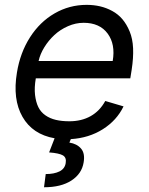

<svg xmlns="http://www.w3.org/2000/svg" viewBox="-20 -573 624 806"><path d="M277.3 11 271.3 25.6Q302.9 30.5 320.3 50.8Q337.7 71 331 109.4Q323.2 156.6 279.8 184.8Q236.5 213.1 164.8 213.1L171.9 157.7Q207 157.7 229.4 146.7Q251.8 135.7 255.7 112.2Q259.9 88.8 244.3 79.4Q228.7 70 186.1 66.8L209.2 7.5Q116.5 -8.9 74.4 -82.6Q32.3 -156.2 51.1 -268.5Q64.6 -351.6 105.8 -416.2Q147 -480.8 209 -516.7Q271 -552.6 343.8 -552.6Q373.2 -552.6 399.7 -546.5Q426.1 -540.5 451 -527Q475.9 -513.5 493.8 -492.4Q511.7 -471.2 524.3 -440.9Q536.9 -410.5 538.7 -370.6Q540.5 -330.6 532.7 -279.8L527 -244.3H130.3Q123.6 -204.5 127.1 -174.4Q130.7 -144.2 141 -123.2Q151.3 -102.3 170.5 -89Q189.6 -75.6 214.3 -69.8Q239 -63.9 271.3 -63.9Q322.1 -63.9 360.4 -85.4Q398.8 -106.9 421.9 -149.1L498.6 -126.4Q470.2 -67.5 411.6 -30.5Q353 6.4 277.3 11ZM142 -316.8H453.1Q465.2 -387.1 431.8 -432.2Q398.4 -477.3 331 -477.3Q297.9 -477.3 265.4 -463.1Q233 -448.9 208.3 -426Q183.6 -403.1 166 -374.5Q148.4 -345.9 142 -316.8Z"/></svg>

Font: Karasuma Gothic
Style: Italic
Weight: 400
Italic angle: -9.39999°
Designer: Rasmus Andersson / Ryoko Nishizuka
Foundry: Genbu
Version: Version 1.00